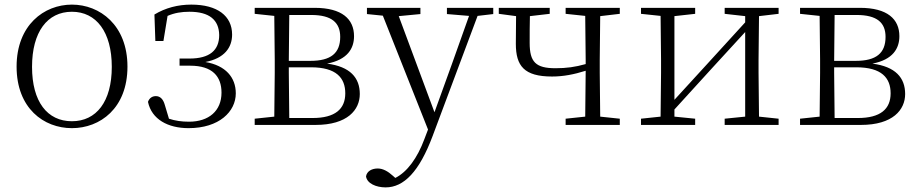

<svg xmlns="http://www.w3.org/2000/svg" viewBox="-20 -542 3986 833"><path d="M292 14C414 14 533 -72 533 -253C533 -433 413 -522 292 -522C171 -522 52 -433 52 -253C52 -72 170 14 292 14ZM292 -16C185 -16 119 -101 119 -252C119 -403 185 -491 292 -491C398 -491 465 -403 465 -252C465 -101 398 -16 292 -16Z M798 14C931 14 1003 -58 1003 -137C1003 -206 959 -258 871 -273C954 -289 987 -336 987 -392C987 -473 923 -522 810 -522C752 -522 698 -508 650 -479L654 -364H689L707 -473C737 -486 767 -491 802 -491C888 -491 930 -456 931 -390C931 -324 890 -288 802 -288H759V-257H805C902 -257 941 -210 941 -140C941 -61 886 -14 800 -14C768 -14 740 -18 713 -27L695 -87C688 -112 675 -125 656 -125C641 -125 628 -117 622 -100C638 -24 709 14 798 14Z M1169 0H1349C1488 0 1541 -66 1541 -134C1541 -205 1499 -253 1399 -266C1488 -283 1516 -332 1516 -385C1516 -459 1464 -508 1345 -508H1085V-482L1170 -473L1172 -283V-226L1170 -36L1085 -27V0ZM1235 -477H1330C1420 -477 1456 -443 1456 -382C1456 -311 1415 -278 1327 -278H1233ZM1233 -250H1329C1439 -250 1478 -204 1478 -137C1478 -69 1434 -30 1336 -30H1235L1233 -226Z M1919 -481 2015 -473 1942 -268 1865 -55 1710 -472 1804 -481V-508H1572V-481L1641 -474L1837 20L1821 62C1791 143 1747 204 1695 230L1685 221C1663 201 1641 189 1619 189C1594 189 1572 200 1568 223C1572 254 1612 271 1653 271C1732 271 1799 203 1857 48L2052 -473L2120 -481V-508H1919Z M2434 -482 2519 -473 2521 -283V-264C2475 -251 2437 -246 2390 -246C2304 -246 2278 -273 2278 -356C2278 -399 2278 -434 2279 -472L2365 -482V-508H2144V-482L2219 -472L2218 -352C2218 -256 2254 -210 2375 -210C2424 -210 2470 -219 2521 -235V-233L2519 -36L2434 -27V0H2669V-27L2584 -36L2582 -226V-283L2584 -472L2669 -482V-508H2434Z M3124 -482 3213 -472V-445L3046 -262L2906 -109V-472L2996 -482V-508H2761V-482L2846 -473L2848 -283V-226L2846 -36L2761 -27V0H2996V-27L2906 -36V-67L3069 -246L3213 -403V-36L3124 -27V0H3358V-27L3273 -36L3271 -226V-283L3273 -472L3358 -482V-508H3124Z M3535 0H3715C3854 0 3907 -66 3907 -134C3907 -205 3865 -253 3765 -266C3854 -283 3882 -332 3882 -385C3882 -459 3830 -508 3711 -508H3451V-482L3536 -473L3538 -283V-226L3536 -36L3451 -27V0ZM3601 -477H3696C3786 -477 3822 -443 3822 -382C3822 -311 3781 -278 3693 -278H3599ZM3599 -250H3695C3805 -250 3844 -204 3844 -137C3844 -69 3800 -30 3702 -30H3601L3599 -226Z"/></svg>

Font: Noto Serif CJK SC ExtraLight
Style: Regular
Weight: 200
Designer: Ryoko NISHIZUKA 西塚涼子 (kana & ideographs); Frank Grießhammer (Latin, Greek & Cyrillic); Wenlong ZHANG 张文龙 (bopomofo); San
Foundry: Adobe
Version: Version 2.001;hotconv 1.1.0;makeotfexe 2.6.0